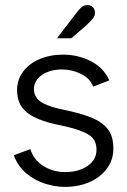

<svg xmlns="http://www.w3.org/2000/svg" viewBox="-20 -720 498 752"><path d="M234 12Q196 12 155.5 -1Q115 -14 82.5 -41.5Q50 -69 34 -112L99 -136Q112 -93 150.5 -69.5Q189 -46 235 -46Q288 -46 323 -70Q358 -94 358 -134Q358 -172 329.5 -191Q301 -210 240 -224L190 -235Q148 -245 115.5 -260.5Q83 -276 65 -301.5Q47 -327 47 -368Q47 -408 70.5 -439.5Q94 -471 135 -488.5Q176 -506 227 -506Q286 -506 336.5 -480Q387 -454 408 -405L345 -381Q332 -414 296.5 -431Q261 -448 223 -448Q176 -448 144.5 -426.5Q113 -405 113 -371Q113 -342 135.5 -324.5Q158 -307 207 -295L257 -284Q309 -272 346 -256Q383 -240 403.5 -212.5Q424 -185 424 -138Q424 -94 399 -60Q374 -26 331 -7Q288 12 234 12ZM203 -570 279 -669Q291 -685 300 -692.5Q309 -700 322 -700Q335 -700 343.5 -692Q352 -684 352 -670Q352 -657 343.5 -647Q335 -637 315 -618L259 -570Z"/></svg>

Font: Atkinson Hyperlegible Next Light
Style: Regular
Weight: 300
Designer: Elliott Scott, Megan Eiswerth, Linus Boman, Theodore Petrosky, Letters from Sweden
Foundry: Applied Design Works, Letters from Sweden
Version: Version 2.001